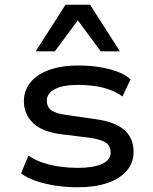

<svg xmlns="http://www.w3.org/2000/svg" viewBox="-20 -783 648 812"><path d="M309 9Q260 9 214.5 2Q169 -5 131.5 -18Q94 -31 69 -50L100 -125Q128 -106 162.5 -94.5Q197 -83 235 -78Q273 -73 309 -73Q374 -73 411 -89.5Q448 -106 448 -138Q448 -165 428.5 -179Q409 -193 362 -200L234 -216Q158 -226 119.5 -263Q81 -300 81 -355Q81 -399 107.5 -433Q134 -467 186 -486.5Q238 -506 314 -506Q357 -506 399 -499.5Q441 -493 476.5 -480Q512 -467 532 -447L498 -375Q474 -393 443 -404Q412 -415 378 -419.5Q344 -424 311 -424Q246 -424 212 -406Q178 -388 178 -358Q178 -331 196.5 -317Q215 -303 260 -297L384 -279Q466 -268 505.5 -233.5Q545 -199 545 -140Q545 -95 516 -61Q487 -27 434 -9Q381 9 309 9ZM131 -566 257 -763H361L487 -566H406L309 -697L212 -566Z"/></svg>

Font: Nunito Sans 7pt SemiExpanded Medium
Style: Regular
Weight: 500
Width: 6
Designer: Vernon Adams
Foundry: Vernon Adams
Version: Version 3.101;gftools[0.9.27]